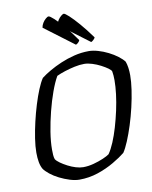

<svg xmlns="http://www.w3.org/2000/svg" viewBox="-101 -1031 876 1106"><g transform="rotate(-10 337.0 -478.5)"><path d="M273 0Q248 0 217.5 -9.5Q187 -19 158 -33.5Q129 -48 106.5 -66Q84 -84 74 -99Q64 -116 59.5 -140.5Q55 -165 55 -196Q55 -232 62 -278Q69 -324 80.5 -373.5Q92 -423 106.5 -470Q121 -517 136.5 -554.5Q152 -592 167 -614Q189 -631 220 -649Q251 -667 288.5 -683Q326 -699 368 -709.5Q410 -720 454 -720Q478 -720 507.5 -711.5Q537 -703 566 -688.5Q595 -674 618 -656.5Q641 -639 653 -623Q659 -607 662 -586Q665 -565 665 -542Q665 -505 658 -457Q651 -409 639 -357.5Q627 -306 611.5 -257.5Q596 -209 579.5 -169.5Q563 -130 548 -108Q521 -86 477.5 -60.5Q434 -35 382 -17.5Q330 0 273 0ZM307 -67Q337 -67 368.5 -75.5Q400 -84 425.5 -95Q451 -106 463 -115Q480 -139 496 -177Q512 -215 525.5 -261Q539 -307 549.5 -355Q560 -403 565.5 -448Q571 -493 571 -529Q571 -543 570 -556.5Q569 -570 567 -581Q565 -589 549 -600.5Q533 -612 510 -624Q487 -636 461.5 -644Q436 -652 415 -652Q388 -652 358 -645.5Q328 -639 300 -630Q272 -621 251 -611Q232 -578 213.5 -527Q195 -476 180 -416.5Q165 -357 156 -300.5Q147 -244 147 -198Q147 -181 148 -166.5Q149 -152 153 -141Q160 -130 177.5 -117.5Q195 -105 218 -93Q241 -81 264.5 -74Q288 -67 307 -67ZM477 -769 304 -899Q306 -914 314.5 -927Q323 -940 333.5 -948.5Q344 -957 349 -957Q356 -957 378.5 -936.5Q401 -916 433 -879Q465 -842 501 -792Q499 -786 491 -778.5Q483 -771 477 -769ZM388 -769 215 -899Q217 -913 225 -926Q233 -939 243.5 -948Q254 -957 260 -957Q268 -957 291 -936Q314 -915 346 -877.5Q378 -840 411 -792Q410 -787 403 -779.5Q396 -772 388 -769Z"/></g></svg>

Font: Texturina Medium 12pt
Style: Italic
Weight: 400
Italic angle: -11°
Version: Version 1.002